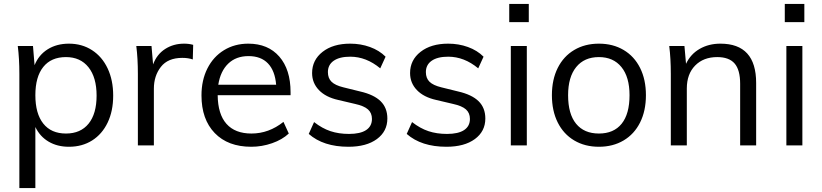

<svg xmlns="http://www.w3.org/2000/svg" viewBox="-20 -736 4161 972"><path d="M553 -252Q553 -174 525 -115.5Q497 -57 446.5 -25Q396 7 329 7Q270 7 226 -19Q182 -45 159 -93V216H78V-362Q78 -440 70 -503H147L155 -406Q176 -458 221.5 -486.5Q267 -515 329 -515Q395 -515 446 -482Q497 -449 525 -389.5Q553 -330 553 -252ZM469 -252Q469 -344 428 -395.5Q387 -447 314 -447Q239 -447 199 -397Q159 -347 159 -254Q159 -161 199 -110.5Q239 -60 314 -60Q388 -60 428.5 -110Q469 -160 469 -252Z M958 -509 956 -435Q933 -443 903 -443Q830 -443 794.5 -397.5Q759 -352 759 -287V0H678V-362Q678 -440 670 -503H747L755 -410Q774 -461 816 -488Q858 -515 912 -515Q937 -515 958 -509Z M1451 -254H1082Q1083 -158 1126.5 -109Q1170 -60 1253 -60Q1341 -60 1415 -119L1442 -60Q1409 -29 1357.5 -11Q1306 7 1252 7Q1134 7 1067 -62.5Q1000 -132 1000 -253Q1000 -330 1030 -389.5Q1060 -449 1114 -482Q1168 -515 1237 -515Q1337 -515 1394 -449.5Q1451 -384 1451 -269ZM1085 -307H1378Q1372 -378 1336.5 -415Q1301 -452 1238 -452Q1175 -452 1135.5 -414Q1096 -376 1085 -307Z M1543 -58 1570 -118Q1611 -86 1653 -72Q1695 -58 1747 -58Q1804 -58 1833.5 -77.5Q1863 -97 1863 -134Q1863 -164 1843 -182Q1823 -200 1777 -210L1692 -230Q1629 -244 1594.5 -280Q1560 -316 1560 -366Q1560 -432 1613 -473.5Q1666 -515 1753 -515Q1806 -515 1853 -498Q1900 -481 1932 -449L1905 -390Q1834 -449 1753 -449Q1699 -449 1669.5 -428.5Q1640 -408 1640 -371Q1640 -340 1658.5 -322Q1677 -304 1718 -294L1803 -273Q1873 -257 1907 -223.5Q1941 -190 1941 -136Q1941 -71 1888 -32Q1835 7 1744 7Q1617 7 1543 -58Z M2039 -58 2066 -118Q2107 -86 2149 -72Q2191 -58 2243 -58Q2300 -58 2329.5 -77.5Q2359 -97 2359 -134Q2359 -164 2339 -182Q2319 -200 2273 -210L2188 -230Q2125 -244 2090.5 -280Q2056 -316 2056 -366Q2056 -432 2109 -473.5Q2162 -515 2249 -515Q2302 -515 2349 -498Q2396 -481 2428 -449L2401 -390Q2330 -449 2249 -449Q2195 -449 2165.5 -428.5Q2136 -408 2136 -371Q2136 -340 2154.5 -322Q2173 -304 2214 -294L2299 -273Q2369 -257 2403 -223.5Q2437 -190 2437 -136Q2437 -71 2384 -32Q2331 7 2240 7Q2113 7 2039 -58Z M2566 0V-503H2647V0ZM2558 -716H2657V-624H2558Z M2774 -254Q2774 -333 2803.5 -392Q2833 -451 2887 -483Q2941 -515 3012 -515Q3083 -515 3137 -483Q3191 -451 3220.5 -392Q3250 -333 3250 -254Q3250 -175 3220.5 -116Q3191 -57 3137 -25Q3083 7 3012 7Q2941 7 2887 -25Q2833 -57 2803.5 -116Q2774 -175 2774 -254ZM3167 -254Q3167 -346 3126 -396.5Q3085 -447 3012 -447Q2938 -447 2897 -396.5Q2856 -346 2856 -254Q2856 -159 2896.5 -109.5Q2937 -60 3012 -60Q3087 -60 3127 -109.5Q3167 -159 3167 -254Z M3808 -316V0H3727V-312Q3727 -382 3699 -414.5Q3671 -447 3611 -447Q3541 -447 3499 -404Q3457 -361 3457 -288V0H3376V-362Q3376 -440 3368 -503H3445L3453 -413Q3476 -462 3522 -488.5Q3568 -515 3627 -515Q3808 -515 3808 -316Z M3961 0V-503H4042V0ZM3953 -716H4052V-624H3953Z"/></svg>

Font: Muli-Regular
Style: Regular
Weight: 400
Version: Version 2.000